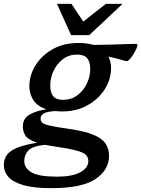

<svg xmlns="http://www.w3.org/2000/svg" viewBox="-86 -749 736 1001"><path d="M182.5 232Q89.5 232 35.2 216Q-19 200 -42.5 173Q-66 146 -66 112.5Q-66 81.5 -50.2 59.2Q-34.5 37 3.2 21.5Q41 6 107.5 -5Q59.5 -21 46.2 -42.5Q33 -64 33 -88.5Q33 -130.5 66.2 -150.5Q99.5 -170.5 156 -179.5Q108 -195 87.8 -227.2Q67.5 -259.5 67 -298Q67 -357 99.5 -409Q132 -461 189.5 -493Q247 -525 321.5 -525Q367 -525 400.5 -515Q448.5 -515 494.2 -516.5Q540 -518 574.5 -519.2Q609 -520.5 622.5 -520.5Q630.5 -520.5 630.5 -514Q630.5 -507 624.2 -493.2Q618 -479.5 608.8 -464.8Q599.5 -450 590.2 -440Q581 -430 575.5 -430Q570 -430 547.2 -437Q524.5 -444 479.5 -454Q492.5 -428.5 493 -395Q493 -336 460.5 -284.2Q428 -232.5 370.5 -200.2Q313 -168 238.5 -168Q220 -168 203.5 -170Q158 -167.5 141.8 -157.2Q125.5 -147 125.5 -130.5Q125.5 -117.5 135 -109Q144.5 -100.5 176.2 -93.5Q208 -86.5 273.5 -77Q354.5 -65.5 400 -46.8Q445.5 -28 464 -0.8Q482.5 26.5 482.5 63Q482.5 137 411.8 184.5Q341 232 182.5 232ZM245 -228.5Q286.5 -229 318 -252.8Q349.5 -276.5 367 -313.5Q384.5 -350.5 384.5 -390Q384 -428 368 -446.2Q352 -464.5 315.5 -464.5Q273.5 -464.5 242.2 -440.8Q211 -417 193.5 -380Q176 -343 176 -303.5Q176 -265 192 -246.5Q208 -228 245 -228.5ZM40.5 91Q40.5 127.5 78.2 149.8Q116 172 211 172Q291.5 172 333 148.8Q374.5 125.5 374.5 91Q374.5 71 361.2 58Q348 45 309.2 35Q270.5 25 195 14Q169.5 10.5 148 6Q84 12.5 62.2 35.2Q40.5 58 40.5 91ZM553 -729 379.5 -566H284.5L211 -729H286.5L348 -636.5L466 -729Z"/></svg>

Font: Newsreader 6pt Medium
Style: Italic
Weight: 500
Italic angle: -17°
Designer: Hugues Gentile
Foundry: Production Type
Version: Version 1.003; ttfautohint (v1.8.3)